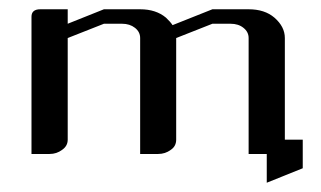

<svg xmlns="http://www.w3.org/2000/svg" viewBox="-20 -332 692 414"><path d="M47.9 0V-295.9Q47.9 -312 66.9 -312H126V-280.8L204.1 -312H282.2Q316.4 -312 337.9 -293.9Q347.2 -285.2 352.1 -277.8L438 -312H516.1Q550.8 -312 571.8 -293.9Q594.2 -274.4 594.2 -250V-30.8H632.8V30.8L555.2 62V0H516.1V-250Q516.1 -263.2 504.9 -272Q494.1 -280.8 477.1 -280.8H438L359.9 -250V-30.8Q359.9 -16.6 348.1 -8.8Q336.4 0 320.8 0H282.2V-250Q282.2 -263.2 271 -272Q259.8 -280.8 243.2 -280.8H204.1L126 -250V-30.8Q126 -17.1 113.8 -8.8Q102.1 0 86.9 0Z"/></svg>

Font: Hhenum
Style: Regular
Weight: 400
Designer: T. Christopher White
Version: Version 1.0